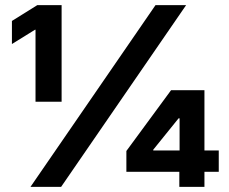

<svg xmlns="http://www.w3.org/2000/svg" viewBox="-20 -727 891 747"><path d="M585 -707H704.1L217.8 0H98.6ZM118.2 -611.3H116.2L26.4 -555.7V-645.5L125 -707H219.7V-331.1H118.2ZM471.7 -139.6 645.5 -376H775.4V-141.6H831.1V-58.6H775.4V0H677.7V-58.6H471.7ZM678.7 -141.6V-266.6H674.8L576.2 -144.5V-141.6Z"/></svg>

Font: Pretendard Std ExtraBold
Style: Regular
Weight: 800
Designer: Base glyphs from Inter by Rasmus Andersson; Hangeul glyphs from Noto Sans CJK(Source Han Sans) by Jang Soo-young and Kan
Foundry: Kil Hyung-jin
Version: Version 1.309